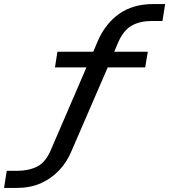

<svg xmlns="http://www.w3.org/2000/svg" viewBox="-40 -734 831 943"><path d="M-20 189 -7 105H44Q102 105 143.5 83.5Q185 62 210 2L391 -418L410 -403H230L242 -480H435L411 -463L440 -532Q478 -619 546 -666.5Q614 -714 711 -714H771L758 -631H706Q648 -631 607.5 -608.5Q567 -586 541 -527L514 -463L501 -480H686L673 -403H471L496 -419L312 6Q289 62 250 103Q211 144 159.5 166.5Q108 189 41 189Z"/></svg>

Font: Nunito Sans 10pt Expanded Medium
Style: Italic
Weight: 500
Width: 7
Italic angle: -9°
Designer: Vernon Adams
Foundry: Vernon Adams
Version: Version 3.101;gftools[0.9.27]